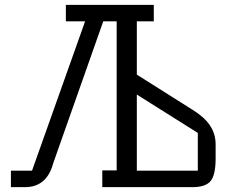

<svg xmlns="http://www.w3.org/2000/svg" viewBox="-20 -770 967 790"><path d="M24.9 0V-67.9H111.8L330.1 -682.1H251V-750H612.8V-682.1H543V-462.9L772.9 -317.9Q821.3 -288.1 844.2 -253.4Q867.2 -218.8 867.2 -175.8V-118.2Q867.2 -49.8 846.4 -24.9Q825.7 0 772 0H400.9V-68.8H460V-682.1H404.8L199.2 -99.1Q172.9 0 83 0ZM543 -67.9H793.9V-223.1L543 -380.9Z"/></svg>

Font: Kelly Slab
Style: Regular
Weight: 400
Designer: Denis Masharov
Foundry: Denis Masharov
Version: Version 1.001